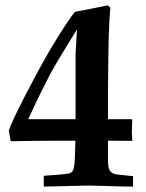

<svg xmlns="http://www.w3.org/2000/svg" viewBox="-20 -691 540 711"><path d="M142.1 0V-40Q181.6 -42.5 203.9 -44.7Q226.1 -46.9 231.4 -47.9Q237.3 -48.8 241.2 -50.8Q245.1 -52.7 248 -56.6Q251 -60.5 252.7 -67.1Q254.4 -73.7 255.9 -84.5Q256.3 -88.4 257.3 -109.9Q258.3 -131.3 259.3 -169.9H194.8Q150.4 -169.9 107.2 -169.4Q64 -168.9 19.5 -168L12.7 -208Q19 -226.6 34.4 -259Q49.8 -291.5 74.7 -339.8Q142.6 -471.2 189.5 -546.4Q236.3 -621.6 257.3 -647L314.9 -658.2Q343.3 -663.6 359.4 -667.2Q375.5 -670.9 379.9 -670.9L388.7 -662.6Q385.3 -628.4 382.8 -559.6Q381.3 -514.6 379.9 -359.9V-249.5H397.5H466.8L469.7 -246.6L468.3 -204.6Q468.3 -199.2 468.8 -190.4Q469.2 -181.6 469.7 -169.4L379.9 -169.9V-139.2Q379.9 -114.3 379.9 -97.7Q379.9 -81.1 382.3 -70.3Q384.8 -59.6 390.9 -54Q397 -48.3 409.7 -45.4L472.7 -38.6V0Q461.4 0 451.7 -0.2Q441.9 -0.5 434.1 -0.5L309.6 -3.9ZM84.5 -249.5H259.8V-490.7L265.1 -582Q230 -525.9 205.8 -485.6Q181.6 -445.3 166.5 -417.5Q151.9 -389.6 131.3 -348.4Q110.8 -307.1 84.5 -249.5Z"/></svg>

Font: XB Kayhan
Style: Bold
Weight: 700
Designer: Behnam
Foundry: Irmug
Version: Version 7.300 2009